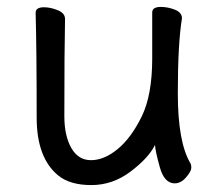

<svg xmlns="http://www.w3.org/2000/svg" viewBox="-20 -511 630 555"><path d="M148 -4Q86 -55 86 -171Q86 -368 83 -474Q83 -490 107 -490Q126 -490 147 -481.5Q168 -473 168 -456Q166 -368 166 -175Q166 -119 186 -83.5Q206 -48 243 -48Q281 -48 320 -80Q359 -112 389.5 -174Q420 -236 420 -342V-475Q420 -491 445 -491Q465 -491 485.5 -483Q506 -475 506 -458Q494 -385 494 -241Q494 -99 531 -38Q533 -34 533 -26Q533 -16 518 1.5Q503 19 485 19Q455 19 442 -27.5Q429 -74 428 -92Q410 -55 358 -15.5Q306 24 244 24Q182 24 148 -4Z"/></svg>

Font: LXGW WenKai Lite
Style: Bold
Weight: 700
Designer: LXGW / Fontworks Inc.
Foundry: LXGW / Fontworks Inc.
Version: Version 1.330;April 28, 2024